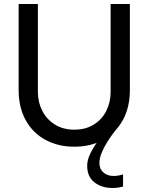

<svg xmlns="http://www.w3.org/2000/svg" viewBox="-20 -720 741 958"><path d="M351 12Q270 12 207 -22Q144 -56 108.5 -120Q73 -184 73 -271V-700H169V-261Q169 -210 191 -167Q213 -124 254 -98.5Q295 -73 351 -73Q407 -73 448 -98.5Q489 -124 510.5 -167Q532 -210 532 -261V-700H628V-271Q628 -184 592.5 -120Q557 -56 494.5 -22Q432 12 351 12ZM542 218Q488 218 451.5 190Q415 162 415 107Q415 78 431 45.5Q447 13 468.5 -15.5Q490 -44 507 -63.5Q524 -83 527 -86L556 -69Q553 -66 540.5 -49Q528 -32 513 -8Q498 16 487 43Q476 70 476 93Q476 123 496 140.5Q516 158 547 158Q558 158 570 156Q582 154 594 150V211Q586 213 571.5 215.5Q557 218 542 218Z"/></svg>

Font: MuseoModerno Thin
Style: Regular
Weight: 400
Version: Version 1.003